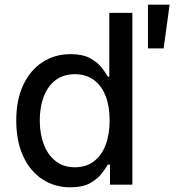

<svg xmlns="http://www.w3.org/2000/svg" viewBox="-20 -782 757 813"><path d="M278.3 11.2Q211.4 11.2 159.4 -22.9Q107.4 -57.1 78.1 -120.6Q48.8 -184.1 48.8 -271.5Q48.8 -359.4 78.6 -422.4Q108.4 -485.4 160.2 -519Q211.9 -552.7 278.8 -552.7Q330.6 -552.7 361.8 -535.4Q393.1 -518.1 410.4 -495.8Q427.7 -473.6 436.5 -457.5H442.9V-727.5H540.5V0H445.8V-85H436.5Q427.2 -68.8 409.7 -46.1Q392.1 -23.4 360.8 -6.1Q329.6 11.2 278.3 11.2ZM296.9 -73.7Q344.7 -73.7 377.7 -98.9Q410.6 -124 427.5 -168.9Q444.3 -213.9 444.3 -272.5Q444.3 -331.1 427.5 -374.8Q410.6 -418.5 377.9 -443.1Q345.2 -467.8 296.9 -467.8Q247.6 -467.8 214.4 -441.9Q181.2 -416 164.8 -371.8Q148.4 -327.6 148.4 -272.5Q148.4 -216.8 165 -171.9Q181.6 -127 215.1 -100.3Q248.5 -73.7 296.9 -73.7ZM606.4 -577.1V-762.2H698.2L672.9 -577.1Z"/></svg>

Font: Inter Cardless
Style: Regular
Weight: 400
Designer: Rasmus Andersson
Foundry: rsms
Version: Version 4.001;git-9221beed3